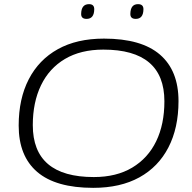

<svg xmlns="http://www.w3.org/2000/svg" viewBox="-20 -896 927 925"><path d="M429 9Q249 9 159.5 -67.5Q70 -144 70 -291Q70 -420 118.5 -514Q167 -608 258.5 -659Q350 -710 481 -710Q661 -710 750.5 -633Q840 -556 840 -409Q840 -280 791.5 -186Q743 -92 651.5 -41.5Q560 9 429 9ZM432 -43Q541 -43 617 -88.5Q693 -134 732.5 -215.5Q772 -297 772 -408Q772 -657 478 -657Q369 -657 293 -612Q217 -567 177.5 -485Q138 -403 138 -293Q138 -43 432 -43ZM634 -805Q607 -805 608 -830Q609 -876 645 -876Q672 -876 671 -850Q670 -805 634 -805ZM397 -805Q370 -805 371 -830Q372 -876 409 -876Q435 -876 434 -850Q433 -805 397 -805Z"/></svg>

Font: Georama Expanded Light
Style: Italic
Weight: 300
Width: 7
Italic angle: -9°
Designer: Jean-Baptiste Levee
Foundry: Production Type
Version: Version 1.000